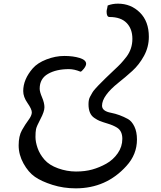

<svg xmlns="http://www.w3.org/2000/svg" viewBox="-20 -1018 878 1050"><path d="M579 -925Q563 -925 563 -954Q563 -963 566 -972L569 -988Q595 -998 625 -998Q696 -998 745 -949.5Q794 -901 794 -817Q794 -761 767.5 -712.5Q741 -664 703.5 -630Q666 -596 628 -566Q538 -494 538 -440Q538 -410 588 -401Q634 -392 680 -367Q701 -355 715 -326Q729 -297 729 -255Q729 -173 671 -110Q561 12 394 12Q327 12 267 -7Q207 -26 171 -51Q135 -76 108.5 -124Q82 -172 82 -223Q82 -274 100 -306Q118 -338 136 -362Q154 -386 154 -403.5Q154 -421 130.5 -454.5Q107 -488 107 -520Q107 -552 120 -583Q133 -614 159 -644Q185 -674 234 -693Q283 -712 331.5 -712Q380 -712 415.5 -701Q451 -690 451 -669Q451 -658 438.5 -642Q426 -626 420 -626Q386 -640 357 -640Q288 -640 242.5 -614Q197 -588 197 -533Q197 -516 210 -485.5Q223 -455 223 -431.5Q223 -408 201.5 -367.5Q180 -327 177 -311.5Q174 -296 174 -269Q174 -242 185.5 -208.5Q197 -175 223 -145Q249 -115 297.5 -97.5Q346 -80 395.5 -80Q445 -80 484.5 -91Q524 -102 561.5 -123Q599 -144 624 -180Q649 -216 649 -259Q649 -302 620 -320Q599 -333 569 -342Q539 -351 525.5 -356.5Q512 -362 496 -373Q464 -394 464 -448Q464 -474 472.5 -489Q481 -504 485 -511.5Q489 -519 501 -532.5Q513 -546 519 -552Q542 -575 558.5 -591.5Q575 -608 601.5 -632.5Q628 -657 641 -671Q654 -685 672 -708Q704 -751 704 -805.5Q704 -860 672.5 -892.5Q641 -925 579 -925Z"/></svg>

Font: Cagliostro
Style: Regular
Weight: 400
Designer: Matthew Desmond
Foundry: Matthew Desmond
Version: Version